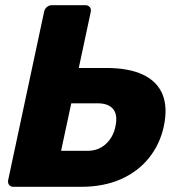

<svg xmlns="http://www.w3.org/2000/svg" viewBox="-20 -720 709 740"><path d="M31.8 0Q21.1 0 15.4 -7.2Q9.6 -14.5 11.3 -25.1L150 -674.9Q152 -685.5 160.6 -692.8Q169.1 -700 179.8 -700H309Q320 -700 325.9 -692.8Q331.9 -685.5 329.9 -674.9L283.6 -458H389.1Q476.7 -458 531.3 -432.1Q585.9 -406.2 606.4 -356.2Q626.9 -306.1 611.4 -233.4Q596.6 -164.2 554.1 -111.3Q511.6 -58.4 445.5 -29.2Q379.4 0 292 0ZM215.4 -138.7H317.1Q359.9 -138.7 388.4 -165.5Q416.9 -192.2 425 -233.2Q434.4 -277.5 416.1 -299.6Q397.8 -321.8 356.5 -321.8H254.7Z"/></svg>

Font: Rubik Light
Style: Italic
Weight: 300
Italic angle: -12°
Designer: Hubert and Fischer
Foundry: Hubert and Fischer
Version: Version 2.300;gftools[0.9.30]